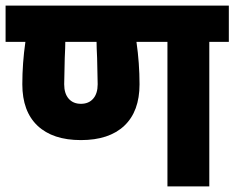

<svg xmlns="http://www.w3.org/2000/svg" viewBox="-30 -668 840 688"><path d="M790 -518H720V0H570V-518H459Q470 -441 470 -366Q470 -269 415.5 -217.5Q361 -166 260 -166Q159 -166 104.5 -217.5Q50 -269 50 -366Q50 -441 61 -518H-10V-648H790ZM260 -296Q288 -296 304 -314.5Q320 -333 320 -366Q319 -413 318 -460Q316 -500 316 -518H204Q204 -500 202 -460Q201 -413 200 -366Q200 -333 216 -314.5Q232 -296 260 -296Z"/></svg>

Font: Madhuban Bold
Style: Regular
Weight: 700
Designer: jaikishan Patel
Foundry: MagicType
Version: Version 1.000